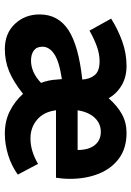

<svg xmlns="http://www.w3.org/2000/svg" viewBox="114 -678 576 845"><g transform="rotate(90 402.5 -255.0)"><path d="M195.8 12.2Q126.5 12.2 84.7 -32Q43 -76.2 43 -141.1Q43 -222.2 111.3 -267.3Q179.7 -312.5 329.6 -328.6Q327.6 -361.8 310.1 -383.3Q292.5 -404.8 249 -404.8Q217.8 -404.8 184.6 -393.1Q151.4 -381.3 114.3 -360.4L61.5 -455.6Q109.4 -485.8 161.9 -504.6Q214.4 -523.4 270 -523.4Q317.9 -523.4 354.2 -502.4Q390.6 -481.4 412.1 -444.8Q444.8 -482.4 481.7 -502.9Q518.6 -523.4 564.5 -523.4Q631.8 -523.4 676.8 -490.2Q721.7 -457 744.1 -400.9Q766.6 -344.7 766.6 -274.9Q766.6 -254.9 764.9 -238.8Q763.2 -222.7 761.7 -212.9H464.8Q471.7 -159.2 506.1 -129.9Q540.5 -100.6 588.4 -100.6Q617.7 -100.6 645.3 -109.1Q672.9 -117.7 700.7 -133.8L748 -44.9Q709.5 -17.1 661.9 -2.4Q614.3 12.2 567.9 12.2Q511.7 12.2 468 -10Q424.3 -32.2 392.6 -67.9Q338.4 -24.9 292.5 -6.3Q246.6 12.2 195.8 12.2ZM246.1 -103Q297.9 -103 344.2 -147Q331.1 -182.1 329.6 -217.3L327.6 -238.8Q251 -227.5 218 -205.6Q185.1 -183.6 185.1 -153.3Q185.1 -127.9 201.7 -115.5Q218.3 -103 246.1 -103ZM464.8 -308.1H639.6Q639.6 -356.9 618.2 -383.5Q596.7 -410.2 559.6 -410.2Q523.4 -410.2 498 -383.5Q472.7 -356.9 464.8 -308.1Z"/></g></svg>

Font: Akatab Black
Style: Regular
Weight: 900
Designer: SIL Global
Foundry: SIL Global
Version: Version 4.000